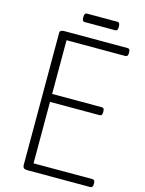

<svg xmlns="http://www.w3.org/2000/svg" viewBox="-217 -1742 1408 1865"><g transform="rotate(15 486.5 -809.5)"><path d="M247 0Q225 0 214 -10Q203 -20 203 -40V-1370Q203 -1384 214 -1391Q225 -1398 247 -1398H881Q896 -1398 902.5 -1389.5Q909 -1381 909 -1358Q909 -1336 902.5 -1327Q896 -1318 881 -1318H291V-778H789Q804 -778 810 -769.5Q816 -761 816 -738Q816 -716 810 -707Q804 -698 789 -698H291V-80H881Q896 -80 902.5 -71.5Q909 -63 909 -40Q909 -18 902.5 -9Q896 0 881 0ZM417 -1534Q400 -1534 395 -1545.5Q390 -1557 390 -1575Q390 -1594 395 -1606.5Q400 -1619 417 -1619H720Q738 -1619 743 -1606.5Q748 -1594 748 -1575Q748 -1557 743 -1545.5Q738 -1534 720 -1534Z"/></g></svg>

Font: Playwrite FR Trad
Style: Regular
Weight: 400
Designer: Veronika Burian, José Scaglione
Foundry: TypeTogether
Version: Version 1.000